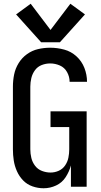

<svg xmlns="http://www.w3.org/2000/svg" viewBox="-20 -998 540 1026"><path d="M200 -772H300L434 -921L356 -978L250 -838L144 -978L66 -921ZM213 8Q248 8 280 -7Q312 -22 331 -51.5Q350 -81 359 -114V0H443V-403H250V-319H350V-200Q350 -178 345.5 -155.5Q341 -133 328 -114Q315 -95 294 -85.5Q273 -76 250 -76Q227 -76 204.5 -84.5Q182 -93 167.5 -112Q153 -131 147.5 -154Q142 -177 142 -200V-535Q142 -558 147.5 -581Q153 -604 167 -623Q181 -642 203 -650.5Q225 -659 248 -659Q275 -659 300 -648Q325 -637 338.5 -612.5Q352 -588 352 -561H445Q445 -599 431 -635Q417 -671 388.5 -697Q360 -723 323 -733Q286 -743 248 -743Q215 -743 183 -735.5Q151 -728 124 -708.5Q97 -689 79.5 -660.5Q62 -632 55.5 -600Q49 -568 49 -535V-200Q49 -170 53.5 -140.5Q58 -111 70.5 -83Q83 -55 104 -33.5Q125 -12 154 -2Q183 8 213 8Z"/></svg>

Font: Iosevka SS08 Medium
Style: Regular
Weight: 500
Monospace: yes
Designer: Belleve Invis
Foundry: Belleve Invis
Version: Version 3.4.3; ttfautohint (v1.8.3)